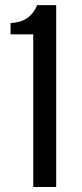

<svg xmlns="http://www.w3.org/2000/svg" viewBox="-20 -744 325 764"><path d="M203.6 0H112.3V-607.4H22V-652.3Q100.1 -655.3 127.9 -723.6H203.6Z"/></svg>

Font: Coda
Style: Regular
Weight: 400
Designer: vernon adams
Foundry: vernon adams
Version: Version 2.001; ttfautohint (v0.8) -r 50 -G 200 -x